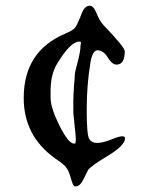

<svg xmlns="http://www.w3.org/2000/svg" viewBox="-20 -597 544 680"><path d="M263.2 -449.7H260.7Q229.5 -449.7 182.1 -371.1Q159.2 -333 159.2 -275.4V-250Q159.2 -214.8 190.9 -151.6Q222.7 -88.4 242.2 -88.4H244.6Q248.5 -88.4 248.5 -104.5L247.6 -119.6Q246.1 -131.3 246.1 -135.7L244.6 -147.5Q243.2 -159.2 243.2 -163.1L239.7 -196.3V-248.5L240.2 -252.9V-262.2L241.2 -275.9L242.2 -294.4Q244.1 -312 244.1 -316.4L245.1 -333.5Q245.1 -340.3 255.1 -377.9Q265.1 -415.5 265.1 -434.6L266.6 -444.3Q266.6 -449.7 263.2 -449.7ZM249.5 63H245.1Q238.8 63 231.2 35.2Q223.6 7.3 214.1 -4.4Q204.6 -16.1 182.1 -31.2L173.8 -37.1Q64 -116.2 64 -250Q64 -416 211.4 -478Q234.9 -488.3 243.4 -496.1Q252 -503.9 269.5 -549.8Q279.8 -576.7 297.9 -576.7Q311.5 -576.7 322 -549.8Q332.5 -522.9 347.2 -507.3Q421.9 -429.7 421.9 -415.5Q421.9 -368.2 392.6 -368.2Q377 -368.2 361.6 -393.6Q346.2 -418.9 325.2 -418.9Q307.6 -418.9 300.3 -375.5Q287.1 -296.4 287.1 -208Q287.1 -119.6 295.9 -105.2Q304.7 -90.8 324 -90.8Q343.3 -90.8 372.6 -102.5Q401.9 -114.3 412.4 -114.3Q422.9 -114.3 422.9 -107.9Q422.9 -82 363 -45.9Q303.2 -9.8 292 4.9Q291.5 5.9 277.6 34.4Q263.7 63 249.5 63Z"/></svg>

Font: Averia Serif Libre
Style: Regular
Weight: 400
Version: Version 1.002